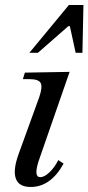

<svg xmlns="http://www.w3.org/2000/svg" viewBox="-20 -730 352 764"><path d="M102 14Q55 14 43 -19.5Q31 -53 54 -117L136 -343Q150 -384 142 -399.5Q134 -415 98 -415H71L79 -441L257 -444L134 -90Q113 -25 140 -25Q156 -25 176 -43.5Q196 -62 212 -93L233 -79Q182 14 102 14ZM97 -520 254 -710H312L308 -520H281L258 -626H252L131 -520Z"/></svg>

Font: Baskervville Medium
Style: Italic
Weight: 500
Italic angle: -18°
Version: Version 1.100